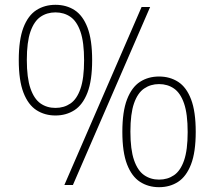

<svg xmlns="http://www.w3.org/2000/svg" viewBox="-20 -769 892 798"><path d="M210.5 -289Q166 -289 131.5 -311.2Q97 -333.5 77.5 -384Q58 -434.5 58 -519Q58 -603.5 77.2 -654Q96.5 -704.5 131 -726.8Q165.5 -749 210.5 -749Q256 -749 290.2 -726.8Q324.5 -704.5 343.8 -654Q363 -603.5 363 -519Q363 -434.5 343.5 -384Q324 -333.5 289.5 -311.2Q255 -289 210.5 -289ZM247.5 0 568.5 -740H604L283 0ZM210.5 -320.5Q246 -320.5 272.8 -338.8Q299.5 -357 314.5 -400.2Q329.5 -443.5 329.5 -518Q329.5 -593.5 314.5 -637Q299.5 -680.5 272.8 -699Q246 -717.5 210.5 -717.5Q175 -717.5 148.2 -699Q121.5 -680.5 106.5 -637.5Q91.5 -594.5 91.5 -520Q91.5 -445.5 106.5 -401.8Q121.5 -358 148.2 -339.2Q175 -320.5 210.5 -320.5ZM641 9Q596.5 9 562 -13.2Q527.5 -35.5 508 -86Q488.5 -136.5 488.5 -221Q488.5 -305.5 508 -356Q527.5 -406.5 561.8 -428.8Q596 -451 641 -451Q686 -451 720.5 -428.8Q755 -406.5 774.2 -356Q793.5 -305.5 793.5 -221Q793.5 -136.5 774 -86Q754.5 -35.5 720.2 -13.2Q686 9 641 9ZM641 -22.5Q676.5 -22.5 703.2 -40.8Q730 -59 745 -102.2Q760 -145.5 760 -220Q760 -295.5 745 -339Q730 -382.5 703.2 -401Q676.5 -419.5 641 -419.5Q606 -419.5 579 -401Q552 -382.5 537 -339.5Q522 -296.5 522 -222Q522 -147.5 537 -103.8Q552 -60 579 -41.2Q606 -22.5 641 -22.5Z"/></svg>

Font: Encode Sans Th
Style: Regular
Weight: 100
Designer: Multiple Designers
Foundry: Impallari Type
Version: Version 3.002; ttfautohint (v1.8.3) -l 8 -r 50 -G 200 -x 14 